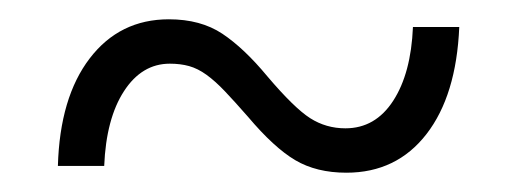

<svg xmlns="http://www.w3.org/2000/svg" viewBox="-20 -433 536 199"><path d="M339 -254Q308 -254 286 -267Q264 -280 237 -312Q223 -328 213 -338.5Q203 -349 194 -355.5Q185 -362 176 -364.5Q167 -367 156 -367Q127 -367 108.5 -338.5Q90 -310 88 -261H40Q42 -332 73 -372.5Q104 -413 155 -413Q188 -413 210.5 -398Q233 -383 257 -354Q285 -321 301.5 -310.5Q318 -300 338 -300Q369 -300 387.5 -328.5Q406 -357 408 -405H456Q453 -334 422 -294Q391 -254 339 -254Z"/></svg>

Font: Geist ExtLt
Style: Regular
Weight: 400
Designer: Basement.studio, Andrés Briganti, Mateo Zaragoza
Foundry: Basement.studio, Vercel, Andrés Briganti, Guido Ferreyra, Mateo Zaragoza
Version: Version 1.401